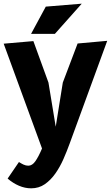

<svg xmlns="http://www.w3.org/2000/svg" viewBox="-28 -784 603 1044"><path d="M235.5 -335 275 -95 313.5 -335 394 -547.5 555 -562 351 -4Q336 37.5 317 80.8Q298 124 273 159.5Q248 195 215.8 217.5Q183.5 240 141.5 240Q108 240 75.2 226Q42.5 212 13.5 187L75 97Q86.5 104.5 99.5 110.8Q112.5 117 126 117Q147.5 117 164.8 92Q182 67 200.5 23.5L-8 -546.5L153.5 -560.5ZM221 -748 416.5 -764 270.5 -600H141Z"/></svg>

Font: B612
Style: Bold
Weight: 700
Designer: Nicolas Chauveau, Thomas Paillot, Jonathan Favre-Lamarine, Jean-Luc Vinot
Foundry: AIRBUS
Version: Version 1.008